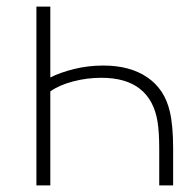

<svg xmlns="http://www.w3.org/2000/svg" viewBox="-20 -560 583 580"><path d="M132 -326Q161.5 -341 203.8 -351.5Q246 -362 292 -362Q373 -362 425.2 -326.2Q477.5 -290.5 493 -223Q503 -181 503 -111V0H461V-111Q461 -160.5 456 -192Q445.5 -257.5 403.2 -291.2Q361 -325 286 -325Q243 -325 201.5 -314.2Q160 -303.5 132 -284V0H90V-540H132Z"/></svg>

Font: Manrope
Style: Regular
Weight: 400
Designer: Mikhail Sharanda
Foundry: Mikhail Sharanda
Version: Version 4.503